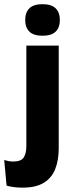

<svg xmlns="http://www.w3.org/2000/svg" viewBox="-65 -707 349 908"><path d="M212.7 -82.2H59.6V-491.4H212.7ZM136.1 -538Q93.6 -538 73.9 -557.6Q54.3 -577.3 54.3 -610.9V-614.3Q54.3 -648 73.9 -667.6Q93.6 -687.2 136.1 -687.2Q178.4 -687.2 198.2 -667.6Q218 -648 218 -614.3V-610.9Q218 -576.8 198.2 -557.4Q178.4 -538 136.1 -538ZM41.3 180.4Q19.1 180.4 -0.3 177.8Q-19.7 175.1 -33.9 170.8L-45.1 49.5Q-34.8 52.9 -24.1 54.9Q-13.3 56.9 -2 56.9Q35.1 56.9 47.4 37.3Q59.6 17.8 59.6 -16.3V-111.3H212.7V-6.1Q212.7 50.3 196.3 92.1Q180 133.9 142.6 157.2Q105.2 180.4 41.3 180.4Z"/></svg>

Font: Anek Malayalam Medium
Style: Regular
Weight: 500
Designer: Maithili Shingre (Malayalam) & Yesha Goshar (Latin)
Foundry: Ek Type
Version: Version 1.003